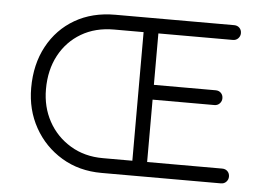

<svg xmlns="http://www.w3.org/2000/svg" viewBox="-43 -591 898 647"><g transform="rotate(5 405.5 -267.5)"><path d="M322 0Q246 0 187 -35.5Q128 -71 94.5 -131Q61 -191 61 -265Q61 -345 94 -406Q127 -467 185.5 -501Q244 -535 322 -535H724Q735 -535 742 -528Q749 -521 749 -510Q749 -500 742 -492.5Q735 -485 724 -485H472V-311H681Q692 -311 699 -304Q706 -297 706 -286Q706 -276 699 -268.5Q692 -261 681 -261H472V-50H726Q737 -50 744 -43Q751 -36 751 -25Q751 -15 744 -7.5Q737 0 726 0ZM422 -50V-485H322Q259 -485 211.5 -457Q164 -429 137.5 -379.5Q111 -330 111 -265Q111 -205 137.5 -156.5Q164 -108 212 -79Q260 -50 322 -50Z"/></g></svg>

Font: Hubballi
Style: Regular
Weight: 400
Designer: Erin McLaughlin
Version: Version 1.000; ttfautohint (v1.8.3)